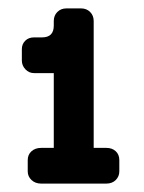

<svg xmlns="http://www.w3.org/2000/svg" viewBox="-20 -720 343 457"><path d="M233 -368Q247 -368 255.5 -360Q264 -352 264 -339V-312Q264 -300 255.5 -291.5Q247 -283 233 -283H78Q64 -283 55 -291.5Q46 -300 46 -312V-339Q46 -352 55 -360Q64 -368 78 -368H108V-546H61Q49 -546 40.5 -555Q32 -564 32 -576V-603Q32 -615 40 -623Q48 -631 61 -631H80Q108 -631 108 -659V-670Q108 -683 116.5 -691.5Q125 -700 138 -700H173Q186 -700 194.5 -691.5Q203 -683 203 -670V-368Z"/></svg>

Font: Solway
Style: Bold
Weight: 700
Designer: Mariya V. Pigoulevskaya
Foundry: The Northern Block Ltd.
Version: Version 1.000;hotconv 1.0.109;makeotfexe 2.5.65596